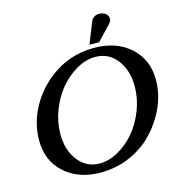

<svg xmlns="http://www.w3.org/2000/svg" viewBox="-131 -1040 1082 1158"><g transform="rotate(-15 410.5 -461.0)"><path d="M509.8 -734.9Q647.9 -734.9 734.6 -657Q821.3 -579.1 821.3 -452.6Q821.3 -355 774.2 -262.2Q727.1 -169.4 648.9 -101.6Q520 2.4 356.9 2.4Q219.2 2.4 132.6 -75.4Q45.9 -153.3 45.9 -279.8Q45.9 -380.9 92 -472.2Q138.2 -563.5 219.2 -630.9Q345.2 -734.9 509.8 -734.9ZM502.4 -680.2Q444.8 -680.2 386.2 -647.2Q327.6 -614.3 282.2 -560.5Q236.8 -506.8 208.3 -433.3Q179.7 -359.9 179.7 -284.2Q179.7 -183.1 231 -117.7Q282.2 -52.2 364.7 -52.2Q422.4 -52.2 481 -85.2Q539.6 -118.2 585 -171.6Q630.4 -225.1 658.9 -298.6Q687.5 -372.1 687.5 -447.8Q687.5 -548.8 636.2 -614.5Q585 -680.2 502.4 -680.2ZM549.3 -759.8H488.3L543.5 -897Q547.9 -907.7 561 -916.5Q574.2 -925.3 593.8 -925.3Q617.2 -925.3 632.8 -912.8Q648.4 -900.4 648.4 -881.3Q648.4 -864.7 634.8 -851.1H635.3Q594.2 -808.1 549.3 -759.8Z"/></g></svg>

Font: Flanker
Style: Bold Italic
Weight: 700
Italic angle: -12°
Designer: Flanker
Version: Version 2.000